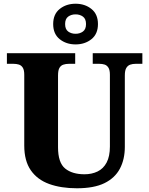

<svg xmlns="http://www.w3.org/2000/svg" viewBox="-20 -999 799 1029"><path d="M392 10Q307 10 243.5 -13Q180 -36 145 -86.5Q110 -137 110 -219V-598Q110 -624 102 -636.5Q94 -649 81 -653Q68 -657 52 -657H17V-714H383V-657H349Q333 -657 319.5 -652.5Q306 -648 298.5 -635Q291 -622 291 -594V-210Q291 -127 329 -96Q367 -65 433 -65Q472 -65 503 -80Q534 -95 551.5 -128Q569 -161 569 -214V-598Q569 -624 561 -636.5Q553 -649 540.5 -653Q528 -657 512 -657H477V-714H743V-657H707Q691 -657 678 -652.5Q665 -648 657 -635Q649 -622 649 -594V-212Q649 -145 622.5 -95Q596 -45 540 -17.5Q484 10 392 10ZM385 -761Q335 -761 300 -789Q265 -817 265 -870Q265 -923 300 -951Q335 -979 385 -979Q435 -979 470 -951Q505 -923 505 -870Q505 -817 470 -789Q435 -761 385 -761ZM385 -818Q408 -818 424.5 -830Q441 -842 441 -870Q441 -898 424.5 -910Q408 -922 385 -922Q362 -922 345.5 -910Q329 -898 329 -870Q329 -842 345.5 -830Q362 -818 385 -818Z"/></svg>

Font: Noto Serif Thai ExtraBold
Style: Regular
Weight: 800
Version: Version 2.001